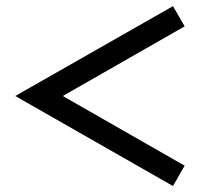

<svg xmlns="http://www.w3.org/2000/svg" viewBox="-20 -606 674 627"><path d="M544.9 1.5 29.8 -292.5 544.9 -585.9 583 -520 185.1 -292.5 583 -64.9Z"/></svg>

Font: HK Grotesk SemiBold Legacy
Style: Regular
Weight: 600
Designer: Alfredo Marco Pradil
Foundry: Hanken Design Co.
Version: Version 2.022;PS 002.022;hotconv 1.0.88;makeotf.lib2.5.64775